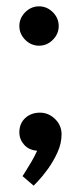

<svg xmlns="http://www.w3.org/2000/svg" viewBox="-20 -464 248 605"><path d="M51 91Q51 91 59 78.5Q67 66 78 47.5Q89 29 97 11Q71 9 56 -8Q41 -25 41 -47Q41 -75 59.5 -92Q78 -109 106 -109Q133 -109 153.5 -89Q174 -69 174 -41Q174 -12 161 16.5Q148 45 130.5 69Q113 93 99.5 107Q86 121 86 121ZM103 -444Q128 -444 146.5 -425.5Q165 -407 165 -382Q165 -357 146.5 -338.5Q128 -320 103 -320Q78 -320 59.5 -338.5Q41 -357 41 -382Q41 -407 59.5 -425.5Q78 -444 103 -444Z"/></svg>

Font: Podkova
Style: Regular
Weight: 400
Designer: Ilya Yudin
Foundry: Cyreal (www.cyreal.org)
Version: Version 2.103